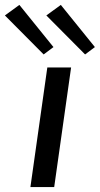

<svg xmlns="http://www.w3.org/2000/svg" viewBox="-88 -763 407 783"><path d="M202 -488 133 0H36L105 -488ZM160 -743 299 -571 259 -541 101 -700ZM-9 -743 130 -571 90 -541 -68 -700Z"/></svg>

Font: Exo 2 Medium
Style: Italic
Weight: 500
Italic angle: -8°
Designer: Natanael Gama
Foundry: Natanael Gama
Version: Version 2.010